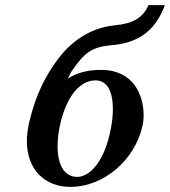

<svg xmlns="http://www.w3.org/2000/svg" viewBox="-20 -718 664 750"><path d="M94 -240C88 -214 85 -189 85 -167C85 -54 157 12 254 12C392 12 507 -100 535 -220C539 -234 541 -250 541 -268C541 -347 501 -445 375 -445C315 -445 274 -430 245 -411C251 -424 257 -437 265 -447C308 -508 335 -534 412 -541C511 -549 584 -589 624 -698H560C538 -646 495.9 -625.6 428 -619C325 -609 252 -548 207 -488C161 -426 121 -355 94 -240ZM354 -404C399 -404 421 -359 421 -292C421 -264 417 -231 409 -196C381 -74 324 -27 282 -27C231 -27 205 -74 205 -146C205 -173 208 -204 216 -236C223 -268 259 -404 354 -404Z"/></svg>

Font: Linux Libertine O
Style: Bold Italic
Weight: 700
Italic angle: -11.5°
Designer: Philipp H. Poll
Foundry: Philipp H. Poll
Version: Version 4.1.0